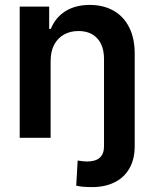

<svg xmlns="http://www.w3.org/2000/svg" viewBox="-20 -557 625 776"><path d="M296.9 -431.6Q263.7 -431.6 238.3 -417.2Q212.9 -402.8 198.7 -375.7Q184.6 -348.6 184.6 -310.5V0H59.6V-530.3H178.7V-440.4H185.5Q204.1 -486.3 244.4 -511.7Q284.7 -537.1 342.8 -537.1Q397.9 -537.1 439.2 -513.7Q480.5 -490.2 502.7 -445.3Q524.9 -400.4 524.4 -337.9V34.2Q524.4 86.9 502.7 124.3Q481 161.6 442.1 180.4Q403.3 199.2 352.5 199.2Q311.5 199.2 288.1 193.4L293.9 91.8Q317.4 95.7 332 95.7Q400.4 95.7 400.4 34.2V-318.4Q400.4 -372.1 373 -401.9Q345.7 -431.6 296.9 -431.6Z"/></svg>

Font: Pretendard Std SemiBold
Style: Regular
Weight: 600
Designer: Base glyphs from Inter by Rasmus Andersson; Hangeul glyphs from Noto Sans CJK(Source Han Sans) by Jang Soo-young and Kan
Foundry: Kil Hyung-jin
Version: Version 1.309